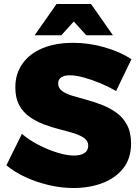

<svg xmlns="http://www.w3.org/2000/svg" viewBox="-20 -932 695 964"><path d="M563 -475Q527 -496 484 -514Q441 -532 400.5 -543Q360 -554 330 -554Q304 -554 288 -544Q272 -534 272 -513Q272 -490 291.5 -475.5Q311 -461 344 -451Q377 -441 416 -430.5Q455 -420 494 -404.5Q533 -389 565.5 -365.5Q598 -342 618 -304.5Q638 -267 638 -212Q638 -136 598.5 -86.5Q559 -37 493.5 -12.5Q428 12 349 12Q289 12 228 -2Q167 -16 111.5 -41Q56 -66 12 -102L90 -260Q126 -229 173.5 -204.5Q221 -180 268.5 -165.5Q316 -151 351 -151Q385 -151 404 -163.5Q423 -176 423 -201Q423 -224 403 -238.5Q383 -253 350.5 -263Q318 -273 278.5 -283Q239 -293 200.5 -307.5Q162 -322 129 -345Q96 -368 76.5 -404Q57 -440 57 -494Q57 -562 93 -612.5Q129 -663 194 -690Q259 -717 347 -717Q427 -717 505 -694.5Q583 -672 640 -635ZM264 -912H437L547 -755H413L300 -880H401L288 -755H154Z"/></svg>

Font: Alexandria ExtraBold
Style: Regular
Weight: 800
Designer: Mohamed Gaber
Foundry: Kief Type Foundry
Version: Version 5.100